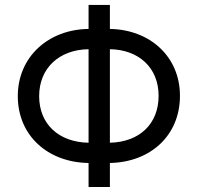

<svg xmlns="http://www.w3.org/2000/svg" viewBox="-20 -747 790 767"><path d="M419 -727.3H333.8V-631.4C174 -629.6 51.1 -520.6 51.1 -362.9C51.1 -205.6 170.5 -98.4 333.8 -95.9V0H419V-95.9C581.7 -99.1 698.9 -206 698.9 -364.3C698.9 -521.7 578.1 -628.9 419 -631.4ZM333.8 -550.4V-176.8C214.8 -179 136.4 -251.1 136.4 -362.9C136.4 -475.1 216.6 -548.7 333.8 -550.4ZM419 -550.4C534.4 -548.7 613.6 -476.6 613.6 -364.3C613.6 -252.8 538.4 -179.7 419 -176.8Z"/></svg>

Font: Karasuma Gothic
Style: Regular
Weight: 400
Designer: Rasmus Andersson, Ryoko Nishizuka
Foundry: Genbu
Version: Version 1.00